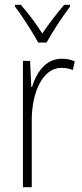

<svg xmlns="http://www.w3.org/2000/svg" viewBox="-20 -784 344 804"><path d="M140 -606H175C200 -651 241 -714 273 -756V-764H249C214 -723 186 -686 157 -644C131 -685 96 -732 67 -764H43V-756C71 -720 114 -653 140 -606ZM238 -538C169 -538 132 -477 114 -420H111L106 -529H76V0H113V-283C113 -393 157 -500 237 -500C255 -500 272 -496 285 -491L293 -527C276 -535 257 -538 238 -538Z"/></svg>

Font: Noto Sans Condensed ExtraLight
Style: Regular
Weight: 200
Width: 3
Designer: Monotype Design Team
Foundry: Monotype Imaging Inc.
Version: Version 2.013